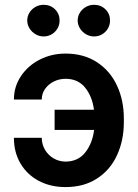

<svg xmlns="http://www.w3.org/2000/svg" viewBox="-20 -758 565 788"><path d="M151.4 -349.6H37.1Q37.1 -401.9 65.7 -445.1Q94.2 -488.3 142.8 -513.2Q191.4 -538.1 249 -538.1Q323.7 -538.1 377.9 -502.7Q432.1 -467.3 460.2 -406.7Q488.3 -346.2 488.3 -271.5V-256.8Q488.3 -182.1 460.4 -121.3Q432.6 -60.5 378.4 -25.4Q324.2 9.8 249 9.8Q187.5 9.8 139.4 -15.6Q91.3 -41 64.2 -86.9Q37.1 -132.8 37.1 -192.4H151.4Q151.4 -166.5 164.1 -144.3Q176.8 -122.1 199 -108.6Q221.2 -95.2 249 -94.7Q300.8 -95.2 330.1 -132.6Q359.4 -169.9 366.2 -224.6H204.1V-307.6H365.7Q358.4 -362.8 329.1 -398.7Q299.8 -434.6 249 -434.6Q223.1 -434.6 200.7 -423.3Q178.2 -412.1 164.8 -392.8Q151.4 -373.5 151.4 -349.6ZM91.8 -673.8Q91.8 -691.4 101.1 -706.3Q110.4 -721.2 125.7 -729.7Q141.1 -738.3 159.2 -738.3Q187 -738.3 205.8 -719.7Q224.6 -701.2 224.6 -673.8Q224.6 -656.2 216.1 -641.4Q207.5 -626.5 192.4 -617.4Q177.2 -608.4 159.2 -608.4Q141.6 -608.4 126 -617.4Q110.4 -626.5 101.1 -641.6Q91.8 -656.7 91.8 -673.8ZM298.8 -673.8Q298.8 -691.4 308.1 -706.3Q317.4 -721.2 332.8 -729.7Q348.1 -738.3 366.2 -738.3Q394 -738.3 412.8 -719.7Q431.6 -701.2 431.6 -673.8Q431.6 -656.2 423.1 -641.4Q414.6 -626.5 399.4 -617.4Q384.3 -608.4 366.2 -608.4Q348.6 -608.4 333 -617.4Q317.4 -626.5 308.1 -641.6Q298.8 -656.7 298.8 -673.8Z"/></svg>

Font: Pretendard JP SemiBold
Style: Regular
Weight: 600
Designer: Base glyphs from Inter by Rasmus Andersson; Hangeul glyphs from Noto Sans CJK(Source Han Sans) by Jang Soo-young and Kan
Foundry: Kil Hyung-jin
Version: Version 1.309